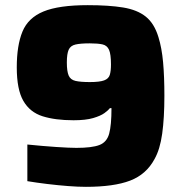

<svg xmlns="http://www.w3.org/2000/svg" viewBox="-20 -716 705 744"><path d="M313 8Q283 8 244 5Q205 2 163.5 -3Q122 -8 86 -14V-156Q145 -150 197 -146.5Q249 -143 276 -143Q336 -143 365 -154Q394 -165 403 -198Q412 -231 412 -297H406Q400 -289 385 -278Q370 -267 341 -258.5Q312 -250 265 -250Q194 -250 145 -265.5Q96 -281 70.5 -325Q45 -369 45 -455Q45 -540 67 -593.5Q89 -647 148.5 -671.5Q208 -696 320 -696Q402 -696 457 -687Q512 -678 545 -651.5Q578 -625 594 -572Q607 -530 612 -474.5Q617 -419 617 -345Q617 -259 608.5 -198Q600 -137 579 -100Q547 -40 484 -16Q421 8 313 8ZM328 -398Q366 -398 383.5 -404.5Q401 -411 405.5 -426Q410 -441 410 -466Q410 -506 402.5 -523Q395 -540 377 -544Q359 -548 328 -548Q292 -548 272.5 -543.5Q253 -539 246 -523Q239 -507 239 -474Q239 -440 246 -423.5Q253 -407 272.5 -402.5Q292 -398 328 -398Z"/></svg>

Font: Saira ExtraBold
Style: Regular
Weight: 800
Designer: Hector Gatti with collaboration of the Omnibus-Type team
Foundry: Omnibus-Type
Version: Version 1.100; ttfautohint (v1.8.3)